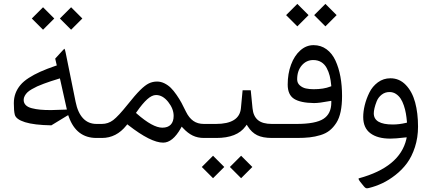

<svg xmlns="http://www.w3.org/2000/svg" viewBox="-20 -720 2255 1002"><path d="M351.1 -682.1 409.7 -623.5 351.1 -564.9 292.5 -623.5ZM204.6 -682.1 263.2 -623.5 204.6 -564.9 146 -623.5ZM246.1 -145.5Q261.2 -145.5 320.3 -147.9L329.1 -148.4L327.1 -156.7L294.4 -303.2L292.5 -311L285.2 -308.6Q260.7 -301.3 245.4 -296.1Q230 -291 208.7 -283.2Q187.5 -275.4 174.3 -269.3Q161.1 -263.2 146.2 -254.6Q131.3 -246.1 123 -238Q114.7 -230 109.1 -219.7Q103.5 -209.5 103.5 -198.7Q103.5 -182.6 114.3 -171.6Q125 -160.6 145.8 -155.3Q166.5 -149.9 190.2 -147.7Q213.9 -145.5 246.1 -145.5ZM498.5 0H483.4Q378.4 0 338.9 -110.8L335.9 -119.1L328.1 -114.7L248 -65.9Q158.2 -67.4 110.6 -82.3Q63 -97.2 57.1 -122.1Q52.2 -140.6 52.2 -181.2Q52.2 -209.5 61 -232.9Q69.8 -256.3 86.4 -276.1Q103 -295.9 129.9 -313.2Q156.7 -330.6 190.4 -345.7Q224.1 -360.8 270 -376.5L276.4 -378.4L274.9 -384.8L268.1 -414.1L309.6 -459.5Q314 -464.4 316.4 -465.8Q319.3 -461.4 322.3 -446.8L374.5 -189Q385.7 -132.3 413.3 -102.8Q440.9 -73.2 483.9 -73.2H498.5Q500.5 -71.3 502 -63.2Q503.4 -55.2 503.4 -42.5V-30.3Q503.4 -4.9 498.5 0Z M694.3 -126.5Q777.3 -53.7 827.1 -53.7Q856 -53.7 871.1 -69.6Q886.2 -85.4 886.2 -115.2Q886.2 -152.3 857.7 -188.2Q829.1 -224.1 794.4 -224.1Q772.9 -224.1 748.3 -201.9Q723.6 -179.7 693.4 -136.2L689.5 -130.9ZM493.7 -73.2H511.2Q544.4 -73.2 570.8 -93.3Q597.2 -113.3 646 -174.3Q685.1 -223.6 711.2 -249.5Q737.3 -275.4 757.1 -284.9Q776.9 -294.4 799.8 -294.4Q819.3 -294.4 838.1 -285.2Q856.9 -275.9 871.3 -261.7Q885.7 -247.6 901.1 -225.3Q916.5 -203.1 927.2 -183.3Q938 -163.6 950.7 -136.7Q966.3 -105 988.8 -89.1Q1011.2 -73.2 1044.4 -73.2H1052.7Q1054.7 -71.3 1056.2 -63.2Q1057.6 -55.2 1057.6 -42.5V-30.3Q1057.6 -4.9 1052.7 0H1044.4Q1011.7 0 985.8 -12.5Q960 -24.9 935.1 -51.8L928.2 -59.1L923.3 -50.3Q880.9 24.4 831.5 24.4Q767.1 24.4 649.9 -66.9L644 -71.3L639.6 -65.4Q587.4 0 511.7 0H493.7Q483.9 0 479 -6.6Q474.1 -13.2 474.1 -30.3V-42.5Q474.1 -59.6 478.8 -66.4Q483.4 -73.2 493.7 -73.2Z M1238.3 92.8 1296.9 151.4 1238.3 210 1179.7 151.4ZM1091.8 92.8 1150.4 151.4 1091.8 210 1033.2 151.4ZM1047.9 -73.2H1106.4Q1229.5 -73.2 1237.3 -155.3L1246.1 -249H1288.6L1297.9 -154.8Q1301.8 -113.8 1325.9 -93.5Q1350.1 -73.2 1398.9 -73.2H1408.2Q1413.1 -68.4 1413.1 -42.5V-30.3Q1413.1 -4.9 1408.2 0H1399.9Q1351.1 0 1322 -14.4Q1293 -28.8 1273.4 -60.1L1267.6 -69.3L1261.2 -60.5Q1217.3 0 1108.9 0H1047.9Q1038.1 0 1033.2 -6.6Q1028.3 -13.2 1028.3 -30.3V-42.5Q1028.3 -59.6 1033 -66.4Q1037.6 -73.2 1047.9 -73.2Z M1678.2 -699.7 1736.8 -641.1 1678.2 -582.5 1619.6 -641.1ZM1531.7 -699.7 1590.3 -641.1 1531.7 -582.5 1473.1 -641.1ZM1403.3 -73.2H1527.3Q1627.4 -73.2 1668.2 -99.9Q1709 -126.5 1709 -185.1V-193.8L1700.2 -192.4Q1646.5 -182.1 1618.7 -182.1Q1547.9 -183.1 1514.6 -204.3Q1481.4 -225.6 1481.4 -278.8Q1481.4 -335.4 1498.8 -382.3Q1516.1 -429.2 1547.1 -456.8Q1578.1 -484.4 1616.2 -484.4Q1654.8 -484.4 1684.1 -462.9Q1713.4 -441.4 1730.7 -403.8Q1748 -366.2 1756.6 -319.6Q1765.1 -272.9 1765.1 -219.2Q1765.1 -172.9 1757.8 -137.7Q1750.5 -102.5 1735.1 -78.6Q1719.7 -54.7 1700.2 -39.1Q1680.7 -23.4 1652.6 -14.9Q1624.5 -6.3 1595.9 -3.2Q1567.4 0 1529.3 0H1403.3Q1393.6 0 1388.7 -6.6Q1383.8 -13.2 1383.8 -30.3V-42.5Q1383.8 -59.6 1388.4 -66.4Q1393.1 -73.2 1403.3 -73.2ZM1616.7 -254.4Q1668.9 -254.4 1703.6 -268.1L1709 -270L1708.5 -275.4Q1706.1 -302.2 1700.7 -324Q1695.3 -345.7 1684.8 -365.2Q1674.3 -384.8 1656.5 -395.8Q1638.7 -406.7 1614.7 -406.7Q1579.1 -406.7 1554.9 -378.7Q1530.8 -350.6 1530.8 -306.2Q1530.8 -286.6 1544.7 -274.4Q1558.6 -262.2 1576.7 -258.3Q1594.7 -254.4 1616.7 -254.4Z M2092.3 -2.4Q2044.9 3.4 2016.6 3.4Q1950.2 3.4 1912.8 -24.7Q1875.5 -52.7 1875.5 -109.4Q1875.5 -138.2 1883.5 -171.1Q1891.6 -204.1 1907.5 -236.6Q1923.3 -269 1952.1 -290.3Q1981 -311.5 2017.6 -311.5Q2064.5 -311.5 2097.9 -276.6Q2131.3 -241.7 2146.5 -185.8Q2161.6 -129.9 2161.6 -59.1Q2161.6 -2 2145.5 47.6Q2129.4 97.2 2104 131.6Q2078.6 166 2043.9 193.1Q2009.3 220.2 1975.1 236.3Q1940.9 252.4 1904.8 261.2Q1895.5 263.7 1890.4 262Q1885.3 260.3 1878.9 252.4L1858.9 227.5Q1856 224.1 1854 220.2Q1852.1 216.3 1851.3 214.4Q1850.6 212.4 1851.1 211.9Q1851.1 211.4 1853.5 210.4Q2066.4 152.3 2100.6 6.3L2102.5 -3.4ZM1930.7 -128.4Q1930.7 -70.3 2029.8 -70.3Q2063 -70.3 2098.1 -78.6L2104 -80.1L2103.5 -86.4Q2101.6 -108.4 2098.1 -128.4Q2094.7 -148.4 2087.6 -169.4Q2080.6 -190.4 2070.8 -205.3Q2061 -220.2 2046.1 -230Q2031.2 -239.7 2012.7 -239.7Q1989.3 -239.7 1971.7 -225.8Q1954.1 -211.9 1946 -191.7Q1938 -171.4 1934.3 -155.3Q1930.7 -139.2 1930.7 -128.4Z"/></svg>

Font: Sahel Light FD
Style: Light-FD
Weight: 300
Foundry: Saber Rastikerdar (saber.rastikerdar@gmail.com)
Version: Version 3.3.0